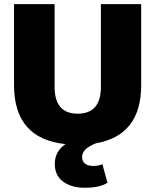

<svg xmlns="http://www.w3.org/2000/svg" viewBox="-20 -680 740 915"><path d="M652.8 -273.9Q652.8 -34.7 437 2.9Q401.9 17.1 386.5 33Q371.1 48.8 371.1 68.8Q371.1 88.4 385 99.6Q398.9 110.8 423.8 110.8Q452.1 110.8 467.8 102.1L492.2 190.9Q455.6 214.8 383.8 214.8Q320.8 214.8 281 185.8Q241.2 156.7 241.2 101.1Q241.2 41.5 292 6.8Q46.9 -19 46.9 -273.9V-660.2H240.2V-266.1Q240.2 -138.2 350.1 -138.2Q460.9 -138.2 460.9 -266.1V-660.2H652.8Z"/></svg>

Font: Human Sans Black
Style: Regular
Weight: 800
Designer: Tim Radville
Foundry: Continuum
Version: Version 1.000;FEAKit 1.0